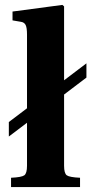

<svg xmlns="http://www.w3.org/2000/svg" viewBox="-20 -762 372 782"><path d="M16 -206V-265L90 -321V-621Q90 -649 84.5 -660Q79 -671 66 -673L31 -679V-715L234 -742L241 -736V-435L332 -504V-446L241 -377V-87Q241 -56 252 -48Q263 -40 306 -38V0H25V-38Q68 -40 79 -48Q90 -56 90 -87V-262Z"/></svg>

Font: Heuristica
Style: Bold
Weight: 700
Version: Version 1.0.2